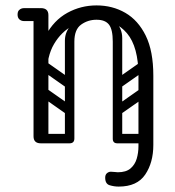

<svg xmlns="http://www.w3.org/2000/svg" viewBox="-20 -530 647 710"><path d="M492 -154H547V6Q547 71 517 115.5Q487 160 419 160Q402 160 385.5 155Q369 150 369 127Q369 116 375.5 110.5Q382 105 390 105Q396 105 404 106Q412 107 416 107Q446 107 462.5 93Q479 79 485.5 57Q492 35 492 11ZM118 -250Q118 -341 148.5 -398Q179 -455 229 -482.5Q279 -510 337 -510Q396 -510 443.5 -482.5Q491 -455 519 -398Q547 -341 547 -250H492Q492 -357 449.5 -407Q407 -457 337 -457Q291 -457 249 -435Q207 -413 180 -367.5Q153 -322 153 -250ZM131 0Q104 0 104 -26V-474Q104 -500 131 -500Q159 -500 159 -474V-26Q159 0 131 0ZM70 -452Q58 -452 51 -459Q45 -465 45 -476Q45 -488 51 -493Q58 -500 70 -500H121Q132 -500 138 -498.5Q144 -497 145 -495Q149 -491 152 -486Q155 -481 155 -476Q153 -463 146 -459Q142 -452 121 -452ZM519 0Q492 0 492 -26V-250Q492 -276 519 -276Q547 -276 547 -250V-26Q547 0 519 0ZM414 0Q397 0 397 -17V-379Q397 -396 414 -396Q432 -396 432 -380V-18Q432 0 414 0ZM337 -457Q305 -457 280 -439Q255 -421 255 -376V-281H220V-379Q220 -409 238 -431Q256 -453 285.5 -464.5Q315 -476 348 -476ZM337 -457 327 -476Q377 -476 404.5 -451.5Q432 -427 432 -389V-281H397V-376Q397 -421 383 -439Q369 -457 337 -457ZM115 -17Q115 -35 133 -35H236Q254 -35 254 -17Q254 0 235 0H132Q115 0 115 -17ZM399 -17Q399 -35 417 -35H520Q538 -35 538 -17Q538 0 519 0H416Q399 0 399 -17ZM130 -198Q140 -211 153 -202L247 -136Q261 -127 250 -111Q240 -98 227 -107L133 -173Q128 -177 126.5 -184Q125 -191 130 -198ZM130 -296Q140 -309 153 -300L247 -234Q261 -225 250 -209Q240 -196 227 -205L133 -271Q128 -275 126.5 -282Q125 -289 130 -296ZM237 0Q220 0 220 -17V-349Q220 -366 237 -366Q255 -366 255 -350V-18Q255 0 237 0ZM141 0Q124 0 124 -17V-349Q124 -366 141 -366Q159 -366 159 -350V-18Q159 0 141 0ZM433 -211Q418 -200 409 -214Q405 -219 404.5 -226Q404 -233 412 -239L489 -293Q504 -303 514 -289Q518 -283 517.5 -276.5Q517 -270 510 -265ZM435 -114Q420 -103 411 -117Q407 -122 406.5 -129Q406 -136 414 -142L491 -196Q506 -206 516 -192Q520 -186 519.5 -179.5Q519 -173 512 -168Z"/></svg>

Font: Agu Display
Style: Regular
Weight: 400
Designer: Oluwaseun Badejo
Version: Version 1.103